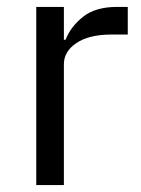

<svg xmlns="http://www.w3.org/2000/svg" viewBox="-20 -536 407 556"><path d="M85 0V-516H165V-421H170Q184 -458 220 -487Q256 -516 319 -516H350V-436H303Q238 -436 201.5 -411.5Q165 -387 165 -350V0Z"/></svg>

Font: IBMPlexSans
Style: Regular
Weight: 400
Designer: Mike Abbink, Paul van der Laan, Pieter van Rosmalen
Foundry: Bold Monday
Version: Version 3.1